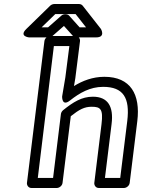

<svg xmlns="http://www.w3.org/2000/svg" viewBox="-20 -910 711 955"><path d="M168 -25 248 -681H325L305 -525L289 -430C289 -430 287 -378 328 -410C376 -448 428 -478 493 -478C593 -478 627 -424 613 -308L578 -25H502L535 -293C546 -380 517 -429 442 -429C386 -429 344 -402 294 -362C288 -357 284 -350 283 -343L244 -25ZM114 0C113 11 121 25 136 25H263C274 25 289 15 291 0L332 -332C375 -366 400 -379 436 -379C480 -379 494 -368 485 -293L449 0C448 11 456 25 471 25H597C608 25 623 15 625 0L663 -308C679 -440 630 -528 499 -528C441 -528 390 -508 348 -482L355 -523V-524L378 -706C379 -717 371 -731 356 -731H229C218 -731 203 -721 201 -706ZM219 -774H187L255 -840H356L408 -774H376L324 -832C320 -837 312 -839 307 -839H303C296 -839 289 -836 285 -832ZM223 -724C228 -724 236 -726 241 -731L298 -781L343 -731C346 -727 352 -724 359 -724H458C507 -724 482 -766 482 -766L391 -882C387 -887 380 -890 373 -890H250C244 -890 235 -887 230 -882L111 -766C73 -729 124 -724 124 -724Z"/></svg>

Font: Falling Sky
Style: ExtOuObl
Weight: 400
Designer: Paul D. Hunt
Foundry: Adobe Systems Incorporated
Version: Version 1.02